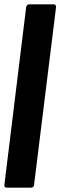

<svg xmlns="http://www.w3.org/2000/svg" viewBox="-26 -780 277 880"><path d="M-6 68 94 -748Q95 -753 98.5 -756.5Q102 -760 107 -760H220Q231 -760 231 -748L130 68Q130 73 126 76.5Q122 80 117 80H4Q-1 80 -4 76.5Q-7 73 -6 68Z"/></svg>

Font: Barlow Condensed
Style: Bold Italic
Weight: 700
Width: 3
Italic angle: -7°
Designer: Jeremy Tribby
Foundry: Tribby Type
Version: Version 1.408